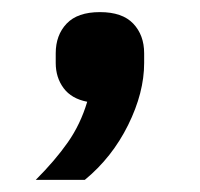

<svg xmlns="http://www.w3.org/2000/svg" viewBox="-20 -159 330 317"><path d="M145 -139Q182 -139 200 -120Q218 -101 218 -71V-55Q218 -6 191.5 47.5Q165 101 120 138H39Q71 106 92 76Q113 46 124 9Q98 4 85 -13.5Q72 -31 72 -55V-71Q72 -101 90 -120Q108 -139 145 -139Z"/></svg>

Font: IBM Plex Sans Devanagari Medium
Style: Regular
Weight: 500
Designer: Mike Abbink, Paul van der Laan, Pieter van Rosmalen, Erin McLaughlin
Foundry: Bold Monday
Version: Version 1.1